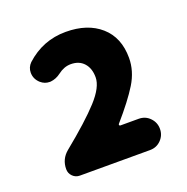

<svg xmlns="http://www.w3.org/2000/svg" viewBox="-91 -972 615 631"><g transform="rotate(-20 216.0 -656.0)"><path d="M85 -425.8Q70.3 -425.8 60.1 -436Q49.8 -446.3 49.8 -460.9Q49.8 -496.1 77.1 -518.6Q161.1 -586.9 202.6 -632.3Q244.1 -677.7 244.1 -711.9Q244.1 -743.2 227.5 -761.7Q210.9 -780.3 181.6 -780.3Q158.2 -780.3 136.7 -763.7Q120.1 -751 100.6 -749Q98.6 -749 96.7 -749Q80.1 -749 66.4 -760.7Q48.8 -776.4 48.8 -798.8Q48.8 -817.4 62.5 -831.1Q122.1 -885.7 202.1 -885.7Q278.3 -885.7 323.7 -845.7Q369.1 -805.7 369.1 -734.4Q369.1 -688.5 342.8 -645.5Q316.4 -602.5 263.7 -542Q261.7 -540 262.7 -537.6Q263.7 -535.2 266.6 -535.2H330.1Q353.5 -535.2 369.1 -519Q384.8 -502.9 384.8 -480.5Q384.8 -458 369.1 -441.9Q353.5 -425.8 330.1 -425.8Z"/></g></svg>

Font: Gen Jyuu GothicX Heavy
Style: Bold
Weight: 900
Designer: [Source Han Sans]
Ryoko NISHIZUKA  (kana & ideographs); Paul D. Hunt (Latin, Greek & Cyrillic); Wenlong ZHANG  (bopomofo
Version: Version 1.002.20150607